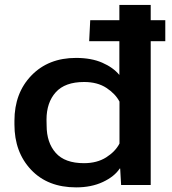

<svg xmlns="http://www.w3.org/2000/svg" viewBox="-20 -769 715 798"><path d="M40 -251.5Q40 -136.7 109.1 -63.5Q178.2 9.8 296.4 9.8Q359.9 9.8 407.7 -12.7Q455.6 -35.2 477.5 -68.4H479.5L483.4 0H606.4V-748.5H476.1V-457.5Q450.2 -488.8 404.8 -508.5Q359.4 -528.3 295.9 -528.3Q181.2 -528.3 110.6 -455.3Q40 -382.3 40 -267.1ZM173.8 -247.1 173.3 -271.5Q173.3 -342.8 211.7 -385.5Q250 -428.2 329.6 -428.2Q384.8 -428.2 422.1 -403.8Q459.5 -379.4 476.6 -346.7V-172.4Q459.5 -139.2 421.4 -115Q383.3 -90.8 329.1 -90.8Q249.5 -90.8 211.7 -133.5Q173.8 -176.3 173.8 -247.1ZM499 -597.7H667V-685.1H516.1H355L350.6 -597.7Z"/></svg>

Font: Roboto Flex
Style: wght 600 wdth 140 opsz 13.0 GRAD 0.00 slnt 0.00 XTRA 468 XOPQ 96 YOPQ 79 YTLC 514 YTUC 712 YTAS 750 YTDE -203.00 YTFI 738
Weight: 600
Width: 8
Designer: Berlow after Robertson
Foundry: Google
Version: Version 3.100